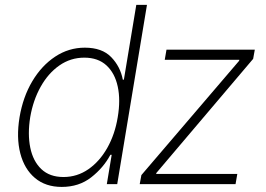

<svg xmlns="http://www.w3.org/2000/svg" viewBox="-20 -747 1080 779"><path d="M230.5 11.4Q164.8 11.4 121.8 -24.9Q78.8 -61.1 62.3 -125Q45.8 -188.9 59.3 -271.3Q73.2 -353.7 111 -417.3Q148.8 -480.8 203.8 -517.2Q258.9 -553.6 324.2 -553.6Q394.2 -553.6 431.3 -515.1Q468.4 -476.6 478.3 -423.7H482.6L533 -727.3H576.3L455.6 0H413.4L433.2 -119H427.9Q399.9 -66.4 350.1 -27.5Q300.4 11.4 230.5 11.4ZM237.6 -28.8Q293 -28.8 338.6 -60.4Q384.2 -92 415.3 -147Q446.4 -202.1 457.7 -271.7Q469.5 -341.3 457.7 -395.8Q446 -450.3 411.9 -481.7Q377.8 -513.1 322.1 -513.1Q266.3 -513.1 220.9 -481.4Q175.4 -449.6 144.9 -394.9Q114.3 -340.2 102.6 -271.7Q91.6 -203.1 102.8 -148.1Q114 -93 147.7 -60.9Q181.5 -28.8 237.6 -28.8ZM546.9 0 553.6 -36.6 950.3 -500.4 951 -504.3H648.4L655.5 -545.5H1013.8L1007.1 -508.2L614.3 -45.1L613.6 -41.2H942.8L935.7 0Z"/></svg>

Font: Inter Extra Light  BETA
Style: Italic
Weight: 200
Italic angle: 9.39999°
Designer: Rasmus Andersson
Foundry: rsms
Version: Version 3.011;git-f93a4a705